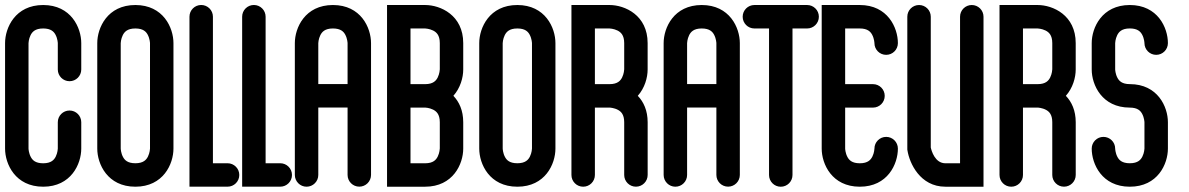

<svg xmlns="http://www.w3.org/2000/svg" viewBox="-20 -737 4694 758"><path d="M150.4 0.1C260.7 0.1 300.8 -89.8 300.8 -150.3V-254.4C300.8 -280 280.1 -300.7 254.5 -300.7C228.9 -300.7 208.2 -280 208.2 -254.4V-150.3C208.2 -150.1 207.6 -133.9 200.1 -118.9C194 -106.6 182.7 -92.4 150.4 -92.4C119.1 -92.4 107.9 -105.5 101.7 -117C93.2 -132.7 92.6 -150.2 92.6 -150.2V-566.7C92.6 -566.9 93.2 -583.1 100.7 -598.1C106.8 -610.4 118.1 -624.6 150.4 -624.6C181.7 -624.6 192.9 -611.5 199.1 -600C207.6 -584.3 208.2 -566.8 208.2 -566.8V-462.7C208.2 -437.1 228.9 -416.4 254.5 -416.4C280.1 -416.4 300.8 -437.1 300.8 -462.7V-566.8C300.8 -627.3 260.7 -717.2 150.4 -717.2C40.1 -717.2 0 -627.3 0 -566.8V-150.3C0 -89.8 40.1 0.1 150.4 0.1Z M514.4 0.1C624.8 0.1 664.8 -89.8 664.8 -150.3V-566.8C664.8 -627.3 624.7 -717.2 514.4 -717.2C404.1 -717.2 364 -627.3 364 -566.8V-150.3C364 -89.8 404.1 0.1 514.4 0.1ZM456.6 -150.7V-566.7C456.6 -566.9 457.2 -583.1 464.7 -598.1C470.8 -610.4 482.1 -624.6 514.4 -624.6C545.7 -624.6 556.9 -611.5 563.1 -600C571.6 -584.3 572.2 -566.8 572.2 -566.8V-150.4C572.2 -150.2 571.6 -134 564.1 -119C558 -106.7 546.7 -92.5 514.4 -92.5C483.1 -92.5 471.9 -105.6 465.7 -117.1C457.4 -132.3 456.7 -149.2 456.6 -150.7Z M878.4 0C904 0 924.7 -20.6 924.7 -46.2C924.7 -71.8 904 -92.5 878.4 -92.5H820.6V-671C820.6 -696.6 799.9 -717.3 774.3 -717.3C748.7 -717.3 728 -696.6 728 -671V0Z M1086.4 0C1112 0 1132.7 -20.6 1132.7 -46.2C1132.7 -71.8 1112 -92.5 1086.4 -92.5H1028.6V-671C1028.6 -696.6 1007.9 -717.3 982.3 -717.3C956.7 -717.3 936 -696.6 936 -671V0Z M1294.4 -717.2C1184 -717.2 1144 -627.2 1144 -566.8V-46.4C1144 -20.8 1164.7 0.1 1190.3 0.1C1215.9 0.1 1236.6 -20.7 1236.6 -46.2V-312.4H1352.2V-46.4C1352.2 -20.8 1372.9 -0.1 1398.5 -0.1C1424 -0.1 1444.7 -20.8 1444.8 -46.3V-566.8C1444.8 -627.3 1404.8 -717.2 1294.4 -717.2ZM1352.2 -405H1236.6V-566.7C1236.6 -566.9 1237.2 -583.1 1244.7 -598.1C1250.9 -610.5 1262.1 -624.6 1294.4 -624.6C1325.7 -624.6 1336.9 -611.5 1343.1 -600C1351.6 -584.3 1352.2 -566.8 1352.2 -566.8Z M1808.8 -566.8C1808.8 -677.1 1718.9 -717.2 1658.4 -717.2H1508V0.1H1658.4C1768.7 0.1 1808.8 -89.8 1808.8 -150.3V-254.4C1808.8 -300.9 1792.8 -334.9 1769.9 -358.7C1797.4 -389.6 1808.8 -430.4 1808.8 -462.7ZM1716.2 -150.3C1716.2 -150.1 1715.6 -134 1708.1 -118.9C1701.9 -106.6 1690.7 -92.4 1658.4 -92.4H1600.6V-312.3H1658.4C1658.5 -312.3 1674.7 -311.7 1689.8 -304.2C1702.1 -298 1716.3 -286.8 1716.3 -254.5V-150.3ZM1716.2 -462.7C1716.2 -462.5 1715.6 -446.4 1708.1 -431.3C1701.9 -419 1690.7 -404.8 1658.4 -404.8H1600.6V-624.6H1658.4C1658.5 -624.6 1674.7 -624 1689.8 -616.5C1702.1 -610.3 1716.3 -599.1 1716.3 -566.8V-462.7Z M2022.4 0.1C2132.8 0.1 2172.8 -89.8 2172.8 -150.3V-566.8C2172.8 -627.3 2132.7 -717.2 2022.4 -717.2C1912.1 -717.2 1872 -627.3 1872 -566.8V-150.3C1872 -89.8 1912.1 0.1 2022.4 0.1ZM1964.6 -150.7V-566.7C1964.6 -566.9 1965.2 -583.1 1972.7 -598.1C1978.8 -610.4 1990.1 -624.6 2022.4 -624.6C2053.7 -624.6 2064.9 -611.5 2071.1 -600C2079.6 -584.3 2080.2 -566.8 2080.2 -566.8V-150.4C2080.2 -150.2 2079.6 -134 2072.1 -119C2066 -106.7 2054.7 -92.5 2022.4 -92.5C1991.1 -92.5 1979.9 -105.6 1973.7 -117.1C1965.4 -132.3 1964.7 -149.2 1964.6 -150.7Z M2497.9 -358.7C2525.4 -389.6 2536.8 -430.4 2536.8 -462.7V-566.8C2536.8 -677.1 2446.9 -717.2 2386.4 -717.2H2236V-46.2C2236 -20.6 2256.7 0.1 2282.3 0.1C2307.9 0.1 2328.6 -20.6 2328.6 -46.2V-312.3H2386.1C2387.8 -312.2 2404.6 -311.4 2419.7 -303.2C2431.2 -297 2444.3 -285.8 2444.3 -254.5V-46.3C2444.3 -20.7 2465 0 2490.6 0C2516.2 0 2536.9 -20.7 2536.9 -46.3V-254.4C2536.8 -300.9 2520.9 -334.9 2497.9 -358.7ZM2444.2 -462.7C2444.2 -462.5 2443.6 -446.4 2436.1 -431.3C2429.9 -419 2418.7 -404.8 2386.4 -404.8H2328.6V-624.6H2386.4C2386.6 -624.6 2402.7 -624 2417.8 -616.5C2430.1 -610.3 2444.3 -599.1 2444.3 -566.8V-462.7Z M2750.4 -717.2C2640 -717.2 2600 -627.2 2600 -566.8V-46.4C2600 -20.8 2620.7 0.1 2646.3 0.1C2671.9 0.1 2692.6 -20.7 2692.6 -46.2V-312.4H2808.2V-46.4C2808.2 -20.8 2828.9 -0.1 2854.5 -0.1C2880 -0.1 2900.7 -20.8 2900.8 -46.3V-566.8C2900.8 -627.3 2860.8 -717.2 2750.4 -717.2ZM2808.2 -405H2692.6V-566.7C2692.6 -566.9 2693.2 -583.1 2700.7 -598.1C2706.9 -610.5 2718.1 -624.6 2750.4 -624.6C2781.7 -624.6 2792.9 -611.5 2799.1 -600C2807.6 -584.3 2808.2 -566.8 2808.2 -566.8Z M3108.7 -624.6H3166.5C3192.1 -624.6 3212.8 -645.3 3212.8 -670.9C3212.8 -696.5 3192.1 -717.2 3166.5 -717.2H2958.3C2932.7 -717.2 2912 -696.4 2912 -670.9C2912 -645.4 2932.7 -624.6 2958.3 -624.6H3016.1V-46.1C3016.1 -20.5 3036.8 0.2 3062.4 0.2C3088 0.2 3108.7 -20.5 3108.7 -46.1Z M3478.5 -196.6C3452.9 -196.6 3432.2 -175.9 3432.2 -150.3C3432.2 -150.1 3431.6 -134 3424.1 -118.9C3417.9 -106.6 3406.7 -92.4 3374.4 -92.4C3343.1 -92.4 3331.9 -105.6 3325.7 -117C3317.2 -132.7 3316.6 -150.2 3316.6 -150.2V-312.2H3426.5C3452.1 -312.2 3472.8 -332.9 3472.8 -358.5C3472.8 -384.1 3452.1 -404.8 3426.5 -404.8H3316.6V-624.6H3374.4C3405.7 -624.6 3416.9 -611.4 3423.1 -600C3431.6 -584.3 3432.2 -566.8 3432.2 -566.8C3432.2 -541.2 3452.9 -520.5 3478.5 -520.5C3504.1 -520.5 3524.8 -541.2 3524.8 -566.8C3524.8 -627.3 3484.7 -717.2 3374.4 -717.2H3224V-150.3C3224 -89.8 3264.1 0.1 3374.4 0.1C3484.7 0.1 3524.8 -89.8 3524.8 -150.3C3524.8 -175.9 3504.1 -196.6 3478.5 -196.6Z M3862.8 0.1V-670.9C3862.8 -696.5 3842.1 -717.2 3816.5 -717.2C3790.9 -717.2 3770.2 -696.5 3770.2 -670.9V-92.4H3712.4C3671 -92.4 3657.4 -142.1 3654.6 -154.7V-670.9C3654.6 -696.5 3633.9 -717.2 3608.3 -717.2C3582.7 -717.2 3562 -696.5 3562 -670.9V-146.6L3562.6 -143C3570.4 -93.5 3611.9 0.1 3712.4 0.1Z M4187.9 -358.7C4215.4 -389.6 4226.8 -430.4 4226.8 -462.7V-566.8C4226.8 -677.1 4136.9 -717.2 4076.4 -717.2H3926V-46.2C3926 -20.6 3946.7 0.1 3972.3 0.1C3997.9 0.1 4018.6 -20.6 4018.6 -46.2V-312.3H4076.1C4077.8 -312.2 4094.6 -311.4 4109.7 -303.2C4121.2 -297 4134.3 -285.8 4134.3 -254.5V-46.3C4134.3 -20.7 4155 0 4180.6 0C4206.2 0 4226.9 -20.7 4226.9 -46.3V-254.4C4226.8 -300.9 4210.9 -334.9 4187.9 -358.7ZM4134.2 -462.7C4134.2 -462.5 4133.6 -446.4 4126.1 -431.3C4119.9 -419 4108.7 -404.8 4076.4 -404.8H4018.6V-624.6H4076.4C4076.6 -624.6 4092.7 -624 4107.8 -616.5C4120.1 -610.3 4134.3 -599.1 4134.3 -566.8V-462.7Z M4440.4 0.1C4550.8 0.1 4590.8 -89.8 4590.8 -150.4V-254.5C4590.8 -315 4550.7 -404.9 4440.4 -404.9C4409.1 -404.9 4397.9 -418 4391.7 -429.5C4383.2 -445.2 4382.6 -462.7 4382.6 -462.7V-566.8C4382.6 -567 4383.2 -583.2 4390.7 -598.2C4396.8 -610.5 4408.1 -624.7 4440.4 -624.7C4471.7 -624.7 4482.9 -611.6 4489.1 -600.1C4497.5 -584.6 4498.2 -567.5 4498.2 -566.4C4498.5 -541 4519.1 -520.5 4544.5 -520.5C4570.1 -520.5 4590.8 -541.2 4590.8 -566.8C4590.8 -627.3 4550.7 -717.2 4440.4 -717.2C4330.1 -717.2 4290 -627.3 4290 -566.8V-462.7C4290 -402.2 4330.1 -312.3 4440.4 -312.2C4471.7 -312.2 4482.9 -299.1 4489.1 -287.6C4497.6 -271.9 4498.2 -254.4 4498.2 -254.4V-150.4C4498.2 -150.2 4497.6 -134 4490.1 -119C4484 -106.7 4472.7 -92.5 4440.4 -92.5C4409.1 -92.5 4397.9 -105.6 4391.7 -117.1C4383.2 -132.8 4382.6 -150.3 4382.6 -150.3C4382.6 -175.9 4361.9 -196.6 4336.3 -196.6C4310.7 -196.6 4290 -175.9 4290 -150.3C4290 -89.8 4330.1 0.1 4440.4 0.1Z"/></svg>

Font: Cactron
Style: Regular
Weight: 400
Version: Version 1.0